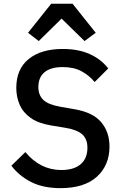

<svg xmlns="http://www.w3.org/2000/svg" viewBox="-20 -964 640 996"><path d="M294 12Q203.5 12 140.8 -20.2Q78 -52.5 39 -104.5L111.5 -175Q189 -82 298 -82Q363.5 -82 398.5 -112.2Q433.5 -142.5 433.5 -197.5Q433.5 -242 407.5 -266.2Q381.5 -290.5 319.5 -301L243.5 -313.5Q178 -324.5 138.8 -352.5Q99.5 -380.5 82 -420.8Q64.5 -461 64.5 -508Q64.5 -606 129 -658Q193.5 -710 305.5 -710Q387.5 -710 446.5 -683Q505.5 -656 541.5 -609L471 -538.5Q442 -573.5 402.2 -594.8Q362.5 -616 305.5 -616Q244 -616 211.5 -589.8Q179 -563.5 179 -512Q179 -470.5 204.8 -445.8Q230.5 -421 294.5 -410L368.5 -397Q463 -380.5 505.5 -329.5Q548 -278.5 548 -204Q548 -106.5 482.5 -47.2Q417 12 294 12ZM245.5 -944.5H356.5L476.5 -794L418.5 -751L299.5 -867.5L181 -751L125.5 -794Z"/></svg>

Font: Lilex Medium
Style: Regular
Weight: 500
Designer: Mike Abbink, Paul van der Laan, Pieter van Rosmalen, Mikhael Khrustik
Foundry: Mikhael Khrustik
Version: Version 1.100